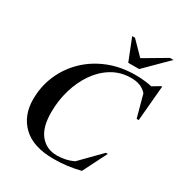

<svg xmlns="http://www.w3.org/2000/svg" viewBox="-214 -1086 1175 1248"><g transform="rotate(30 373.5 -461.5)"><path d="M569 -13Q515 0.5 467.5 6.2Q420 12 370 12Q216.5 12 139 -62Q61.5 -136 61.5 -258Q61.5 -355.5 98.5 -440.8Q135.5 -526 202.2 -590.2Q269 -654.5 360.2 -690.8Q451.5 -727 560 -727Q625 -727 684.5 -714.5L740 -747.5H747L723.5 -483.5H708L662.5 -650.5Q637 -677 608.5 -686.8Q580 -696.5 546 -696.5Q468 -696.5 405.2 -659.2Q342.5 -622 298 -558Q253.5 -494 229.5 -413Q205.5 -332 205.5 -244.5Q205.5 -130 252.5 -74Q299.5 -18 376.5 -18Q407 -18 438.8 -24.5Q470.5 -31 501 -46L645 -192.5H659.5ZM724 -935 560 -772H478.5L414 -935H435L531 -837L697.5 -935Z"/></g></svg>

Font: Newsreader Display SemiBold
Style: Italic
Weight: 600
Italic angle: -17°
Designer: Hugues Gentile
Foundry: Production Type
Version: Version 1.001